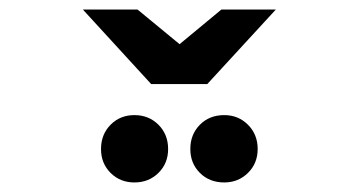

<svg xmlns="http://www.w3.org/2000/svg" viewBox="-20 -1149 752 402"><path d="M449.5 -767Q418.5 -767 398.5 -787Q378.5 -807 378.5 -837Q378.5 -867.5 398.5 -887.8Q418.5 -908 449.5 -908Q479 -908 499.2 -887.8Q519.5 -867.5 519.5 -837Q519.5 -807 499.2 -787Q479 -767 449.5 -767ZM261.5 -767Q231.5 -767 211.5 -787Q191.5 -807 191.5 -837Q191.5 -867.5 211.5 -887.8Q231.5 -908 261.5 -908Q291.5 -908 311.8 -887.8Q332 -867.5 332 -837Q332 -807 311.8 -787Q291.5 -767 261.5 -767ZM296.5 -973 153.5 -1129H268L356 -1056.5L443.5 -1129H557.5L414 -973Z"/></svg>

Font: Undotted
Style: Bold
Weight: 700
Designer: Delve Withrington, Dave Bailey, Thomas Jockin
Foundry: Delve Fonts LLC
Version: Version 4.000